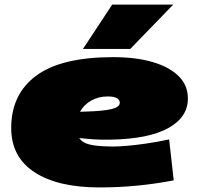

<svg xmlns="http://www.w3.org/2000/svg" viewBox="-20 -810 862 840"><path d="M740 -21Q663 -6 581.5 2Q500 10 414 10Q233 10 131 -56.5Q29 -123 29 -250Q29 -398 138.5 -479Q248 -560 475 -560Q575 -560 648 -538.5Q721 -517 761.5 -477Q802 -437 802 -379Q802 -297 716 -249.5Q630 -202 464 -199Q420 -198 386.5 -200.5Q353 -203 327 -206Q340 -185 375 -177Q410 -169 478 -169Q498 -169 535 -172Q572 -175 620 -182Q668 -189 720 -200ZM451 -388Q411 -388 379 -370Q347 -352 330 -321Q337 -321 344 -321.5Q351 -322 359 -322Q429 -324 466.5 -332.5Q504 -341 504 -360Q504 -388 451 -388ZM343 -596 471 -790H738L550 -596Z"/></svg>

Font: Georama ExtraExtended Black
Style: Italic
Weight: 900
Width: 8
Italic angle: -9°
Designer: Jean-Baptiste Levee
Foundry: Production Type
Version: Version 1.000